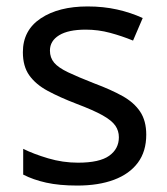

<svg xmlns="http://www.w3.org/2000/svg" viewBox="-20 -566 519 596"><path d="M434 -148Q434 -96 408 -61Q382 -26 334 -8Q286 10 220 10Q164 10 123.5 1Q83 -8 52 -24V-104Q84 -88 129.5 -74.5Q175 -61 222 -61Q289 -61 319 -82.5Q349 -104 349 -140Q349 -160 338 -176Q327 -192 298.5 -208Q270 -224 217 -244Q165 -264 128 -284Q91 -304 71 -332Q51 -360 51 -404Q51 -472 106.5 -509Q162 -546 252 -546Q301 -546 343.5 -536.5Q386 -527 423 -510L393 -440Q359 -454 322 -464Q285 -474 246 -474Q192 -474 163.5 -456.5Q135 -439 135 -409Q135 -387 148 -371.5Q161 -356 191.5 -341.5Q222 -327 273 -307Q324 -288 360 -268Q396 -248 415 -219.5Q434 -191 434 -148Z"/></svg>

Font: binaryv115
Style: Book
Weight: 400
Designer: Jelle Bosma - Monotype Design Team
Foundry: Monotype Imaging Inc.
Version: Version 2.003